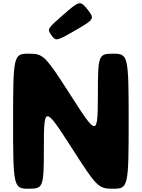

<svg xmlns="http://www.w3.org/2000/svg" viewBox="-20 -1153 866 1173"><path d="M294 -938C321 -900 325 -901 441 -968C557 -1035 559 -1039 515 -1095C470 -1150 466 -1150 368 -1064C269 -978 267 -975 294 -938ZM414 -256C573 -7 581 0 672 0C763 0 766 -12 766 -413C766 -813 763 -825 672 -825C581 -825 578 -818 578 -569C577 -320 572 -320 413 -569C253 -818 245 -825 154 -825C63 -825 60 -813 60 -413C60 -12 63 0 154 0C245 0 248 -7 248 -256C248 -505 254 -505 414 -256Z"/></svg>

Font: Hussar Print
Style: Bold
Weight: 700
Foundry: Cannot Into Space Fonts
Version: Version 2.00